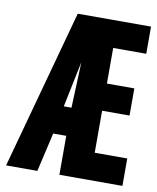

<svg xmlns="http://www.w3.org/2000/svg" viewBox="-80 -680 603 738"><g transform="rotate(10 222.0 -311.0)"><path d="M-6 0 164 -622H450V-516H321V-377H428V-271H321V-107H448V0H202V-152H151L116 0ZM173 -262H203L210 -441Z"/></g></svg>

Font: Inconsolata SemiCondensed Black
Style: Regular
Weight: 900
Width: 4
Monospace: yes
Designer: Raph Levien, Cyreal, Brenton Simpson
Foundry: Raph Levien, Cyreal, Google
Version: Version 3.001; ttfautohint (v1.8.2.53-6de2)